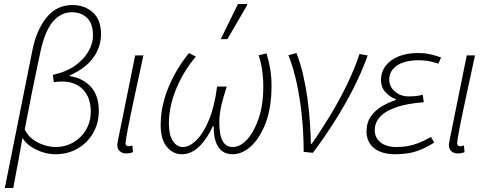

<svg xmlns="http://www.w3.org/2000/svg" viewBox="-20 -756 2439 956"><path d="M4 180 142 -509Q162 -607 212 -669Q262 -731 341 -731Q401 -731 442 -694.5Q483 -658 483 -586Q483 -521 443.5 -467.5Q404 -414 328 -381V-377Q393 -367 432.5 -323.5Q472 -280 472 -205Q472 -143 444 -94Q416 -45 367 -16.5Q318 12 255 12Q226 12 194.5 2.5Q163 -7 135.5 -25Q108 -43 92 -69Q81 -6 69.5 54.5Q58 115 46 180ZM256 -24Q306 -24 346 -47.5Q386 -71 409 -111Q432 -151 432 -200Q432 -271 393 -310.5Q354 -350 291 -350Q281 -350 271 -349.5Q261 -349 248 -347L243 -383Q313 -399 357 -431.5Q401 -464 422 -503Q443 -542 443 -578Q443 -639 413.5 -667Q384 -695 338 -695Q283 -695 243 -648Q203 -601 181 -497Q161 -404 141.5 -308Q122 -212 103 -111Q119 -79 145.5 -60.5Q172 -42 201.5 -33Q231 -24 256 -24Z M608 8Q589 8 576.5 -3Q564 -14 564 -35Q564 -41 566 -49Q568 -57 569 -65L653 -480H694Q669 -364 648.5 -269Q628 -174 616.5 -114Q605 -54 605 -43Q605 -35 609.5 -31.5Q614 -28 621 -28Q624 -28 628 -28.5Q632 -29 639 -32L642 2Q634 5 626 6.5Q618 8 608 8Z M884 12Q843 12 811.5 -24Q780 -60 780 -135Q780 -200 798.5 -263Q817 -326 848.5 -384Q880 -442 921 -492L955 -474Q892 -399 856.5 -311.5Q821 -224 821 -142Q821 -83 841 -53.5Q861 -24 891 -24Q923 -24 957.5 -57.5Q992 -91 1020 -157.5Q1048 -224 1061 -325H1109Q1101 -299 1092 -269Q1083 -239 1077.5 -208Q1072 -177 1072 -149Q1072 -84 1088.5 -54Q1105 -24 1139 -24Q1176 -24 1210.5 -61.5Q1245 -99 1268 -166.5Q1291 -234 1291 -324Q1291 -368 1285 -408Q1279 -448 1268 -481L1307 -490Q1318 -455 1325 -415Q1332 -375 1332 -329Q1332 -223 1304 -147Q1276 -71 1231.5 -29.5Q1187 12 1138 12Q1090 12 1066.5 -25Q1043 -62 1044 -128H1040Q1012 -66 972.5 -27Q933 12 884 12ZM1079 -561 1165 -736H1208L1211 -731L1112 -561Z M1492 0Q1492 -87 1483.5 -173Q1475 -259 1458.5 -337.5Q1442 -416 1416 -481L1456 -492Q1475 -444 1488.5 -386.5Q1502 -329 1510.5 -268Q1519 -207 1523 -148.5Q1527 -90 1528 -40H1532Q1578 -105 1624 -181Q1670 -257 1708 -335.5Q1746 -414 1770 -487L1811 -480Q1781 -397 1739.5 -315.5Q1698 -234 1647.5 -154Q1597 -74 1538 5Z M1947 12Q1902 12 1870 -2Q1838 -16 1821.5 -41.5Q1805 -67 1805 -100Q1805 -146 1827 -177Q1849 -208 1883 -227.5Q1917 -247 1951 -258V-262Q1921 -273 1899 -297.5Q1877 -322 1877 -356Q1877 -398 1900.5 -428.5Q1924 -459 1965.5 -475.5Q2007 -492 2061 -492Q2094 -492 2119 -486.5Q2144 -481 2176 -470L2163 -439Q2133 -449 2111.5 -452.5Q2090 -456 2062 -456Q2022 -456 1989.5 -445.5Q1957 -435 1937.5 -413Q1918 -391 1918 -360Q1918 -325 1946 -300.5Q1974 -276 2015 -276Q2034 -276 2049 -277.5Q2064 -279 2085 -284L2090 -247Q2009 -241 1954.5 -222.5Q1900 -204 1873 -175Q1846 -146 1846 -108Q1846 -70 1875 -47Q1904 -24 1953 -24Q1985 -24 2010 -28.5Q2035 -33 2062.5 -43.5Q2090 -54 2126 -74L2142 -46Q2105 -23 2074 -10.5Q2043 2 2013 7Q1983 12 1947 12Z M2259 8Q2240 8 2227.5 -3Q2215 -14 2215 -35Q2215 -41 2217 -49Q2219 -57 2220 -65L2304 -480H2345Q2320 -364 2299.5 -269Q2279 -174 2267.5 -114Q2256 -54 2256 -43Q2256 -35 2260.5 -31.5Q2265 -28 2272 -28Q2275 -28 2279 -28.5Q2283 -29 2290 -32L2293 2Q2285 5 2277 6.5Q2269 8 2259 8Z"/></svg>

Font: Source Sans 3 Light
Style: Italic
Weight: 300
Italic angle: -11°
Designer: Paul D. Hunt
Foundry: Adobe
Version: Version 3.046;hotconv 1.0.118;makeotfexe 2.5.65603